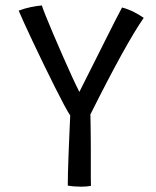

<svg xmlns="http://www.w3.org/2000/svg" viewBox="-20 -680 572 704"><path d="M237.5 -256.5Q229.5 -268 214.2 -296.8Q199 -325.5 179.5 -364.2Q160 -403 139.5 -445.5Q119 -488 100.2 -527.5Q81.5 -567 67.8 -597.2Q54 -627.5 48.5 -641Q71 -649.5 93.2 -654Q115.5 -658.5 133.5 -660Q136.5 -649.5 147.8 -621.5Q159 -593.5 175.2 -555.5Q191.5 -517.5 209.2 -477Q227 -436.5 243.2 -401Q259.5 -365.5 271 -343Q278 -357 293.2 -387.2Q308.5 -417.5 327.8 -456Q347 -494.5 366.5 -533.2Q386 -572 402.2 -604Q418.5 -636 427.5 -652.5Q450.5 -646.5 471.8 -635.5Q493 -624.5 507 -614.5Q475.5 -569.5 426.2 -480.5Q377 -391.5 311.5 -260.5Q312 -246 312.2 -220.5Q312.5 -195 312.8 -168.8Q313 -142.5 313 -125Q313 -102.5 313 -75.8Q313 -49 313 -27.2Q313 -5.5 313.5 1.5Q298.5 4.5 277 4.5Q251 4.5 228.5 0.5Q228.5 -17.5 229.2 -48.5Q230 -79.5 231.5 -116.2Q233 -153 234.5 -189.8Q236 -226.5 237.5 -256.5Z"/></svg>

Font: Grandstander Light
Style: Regular
Weight: 300
Designer: Tyler Finck
Foundry: Etcetera Type Co
Version: Version 1.200; ttfautohint (v1.8.3)